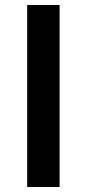

<svg xmlns="http://www.w3.org/2000/svg" viewBox="-20 -750 348 770"><path d="M89 0V-730H219V0Z"/></svg>

Font: M PLUS 2 SemiBold
Style: Regular
Weight: 600
Designer: Coji Morishita
Foundry: UNDERFOREST DESIGN
Version: Version 1.001